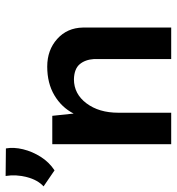

<svg xmlns="http://www.w3.org/2000/svg" viewBox="-48 -636 629 683"><g transform="rotate(-90 266.5 -294.5)"><path d="M2 -415 -55 -454Q-32 -475 -22 -513.5Q-12 -552 -18 -589L80 -588Q85 -560 77 -527Q69 -494 50 -464Q31 -434 2 -415ZM196 -423 204 -347Q226 -390 269 -415.5Q312 -441 371 -441Q430 -441 469.5 -405.5Q509 -370 510 -314V0H398V-274Q396 -306 379.5 -325.5Q363 -345 326 -346Q274 -346 240.5 -301.5Q207 -257 207 -188V0H95V-423Z"/></g></svg>

Font: Synthetic SemiBold
Style: Regular
Weight: 600
Designer: Santiago Orozco
Foundry: Typemade
Version: Version 2.000; ttfautohint (v1.8.4.7-5d5b)